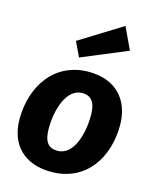

<svg xmlns="http://www.w3.org/2000/svg" viewBox="-125 -920 827 1021"><g transform="rotate(15 288.5 -409.0)"><path d="M314 -549C120 -549 21 -387 21 -212C21 -67 111 17 255 17C445 17 546 -136 546 -317C546 -458 460 -549 314 -549ZM308 -431C359 -431 383 -398 383 -327C383 -238 353 -100 259 -100C208 -100 184 -131 184 -203C184 -310 223 -431 308 -431ZM242 -609 494 -714 437 -835 203 -690Z"/></g></svg>

Font: Fira Sans OT
Style: Bold Italic
Weight: 700
Italic angle: -8°
Designer: Carrois Corporate & Edenspiekermann
Foundry: Carrois Corporate GbR & Edenspiekermann AG
Version: Version 2.001